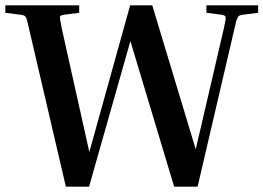

<svg xmlns="http://www.w3.org/2000/svg" viewBox="-25 -700 988 720"><path d="M628 0 464 -546 309 0H222L83 -596Q78 -619 75 -628.5Q72 -638 66.5 -641Q61 -644 50 -645L-5 -652V-680H272V-652L217 -645Q201 -643 200 -637Q199 -631 206 -596L310 -130L463 -680H546L709 -140L815 -596Q823 -631 821 -637Q819 -643 804 -645L749 -652V-680H943V-652L888 -645Q877 -644 872 -641Q867 -638 863.5 -628.5Q860 -619 855 -596L716 0Z"/></svg>

Font: Inria Serif
Style: Bold
Weight: 700
Designer: Black Foundry Team
Foundry: Black Foundry
Version: Version 1.000; ttfautohint (v1.8.3)